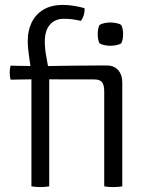

<svg xmlns="http://www.w3.org/2000/svg" viewBox="-20 -759 604 782"><path d="M478 0Q470.5 1.5 461.2 2.2Q452 3 441.5 3Q430.5 3 421.2 2.2Q412 1.5 404.5 0V-386Q404.5 -413.5 395.5 -424.5Q386.5 -435.5 363 -435.5H264.5Q234.5 -435.5 204.2 -435.8Q174 -436 144 -436.5L23 -434.5Q19.5 -448.5 19.5 -463Q19.5 -476 23 -491.5L143 -489.5Q209.5 -490.5 275 -491.5Q340.5 -492.5 405.5 -492.5H414.5Q444 -492.5 461 -473.8Q478 -455 478 -422ZM108 -457.5Q103.5 -496 98.2 -530.2Q93 -564.5 93 -593.5Q93 -634.5 109 -667.5Q125 -700.5 157 -719.8Q189 -739 236.5 -739Q258.5 -739 282.5 -735Q306.5 -731 324.5 -725.5Q325 -717.5 323.5 -707.8Q322 -698 318.2 -689Q314.5 -680 309 -674Q290 -678.5 274 -680.5Q258 -682.5 240.5 -682.5Q204 -682.5 183.2 -658.5Q162.5 -634.5 162.5 -590Q162.5 -559.5 169 -526.2Q175.5 -493 180.5 -455.5V0Q172 1.5 162.5 2.2Q153 3 144 3Q135.5 3 125.8 2.2Q116 1.5 108 0ZM378 -620Q378 -642.5 385 -657Q392 -662 405 -664.8Q418 -667.5 429.5 -667.5Q440 -667.5 454 -664.8Q468 -662 474 -657Q477.5 -651 479.5 -640Q481.5 -629 481.5 -620Q481.5 -597.5 474 -583Q468.5 -578 454.2 -575.2Q440 -572.5 429.5 -572.5Q418 -572.5 405 -575.2Q392 -578 385 -583Q378 -597.5 378 -620Z"/></svg>

Font: Signika Light
Style: Regular
Weight: 300
Designer: Anna Giedry
Foundry: Anna Giedry
Version: Version 2.000